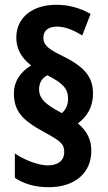

<svg xmlns="http://www.w3.org/2000/svg" viewBox="-20 -781 450 801"><path d="M38 -392C38 -317 73 -279 166 -229C233 -192 248 -181 248 -146C248 -112 223 -91 179 -91C141 -91 80 -114 42 -141V-39C81 -13 128 0 183 0C292 0 361 -59 361 -152C361 -198 343 -235 305 -266C346 -297 368 -337 368 -391C368 -465 327 -505 238 -549C189 -573 161 -590 161 -623C161 -653 181 -670 218 -670C249 -670 285 -657 323 -633L358 -723C311 -749 266 -761 214 -761C117 -761 48 -709 48 -624C48 -578 69 -539 110 -508C65 -481 38 -441 38 -392ZM143 -408C143 -435 155 -456 178 -467C244 -433 264 -410 264 -369C264 -344 255 -324 238 -309L208 -326C164 -352 143 -374 143 -408Z"/></svg>

Font: Noto Sans Hebrew ExtraCondensed
Style: Bold
Weight: 700
Width: 2
Designer: Monotype Design Team
Foundry: Monotype Imaging Inc.
Version: Version 2.004